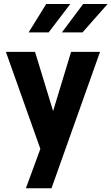

<svg xmlns="http://www.w3.org/2000/svg" viewBox="-20 -770 576 992"><path d="M188.5 -1 11.7 -498.5 10.7 -502H14.2H159.2H161.1L161.6 -500L254.4 -196.3L346.7 -500L347.2 -502H349.1H493.7H497.1L495.6 -498.5L246.1 202.6H113.8ZM218.8 -749.5H343.3L231.4 -602.5H127.9ZM409.7 -749.5H536.1L406.2 -602.5H299.8Z"/></svg>

Font: MAUL Bold
Style: Bold
Weight: 700
Designer: MAUL
Version: Version 1.0; 2020; ttfautohint (v1.8.3)